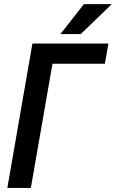

<svg xmlns="http://www.w3.org/2000/svg" viewBox="-20 -925 570 945"><path d="M513.7 -710.9 496.1 -611.3H238.3L131.8 0H16.1L139.6 -710.9ZM277.3 -757.3 393.1 -904.8H530.3L377.4 -757.3Z"/></svg>

Font: Roboto Condensed Medium
Style: Italic
Weight: 500
Italic angle: -12°
Designer: Christian Robertson
Foundry: Google
Version: Version 3.0; 2020